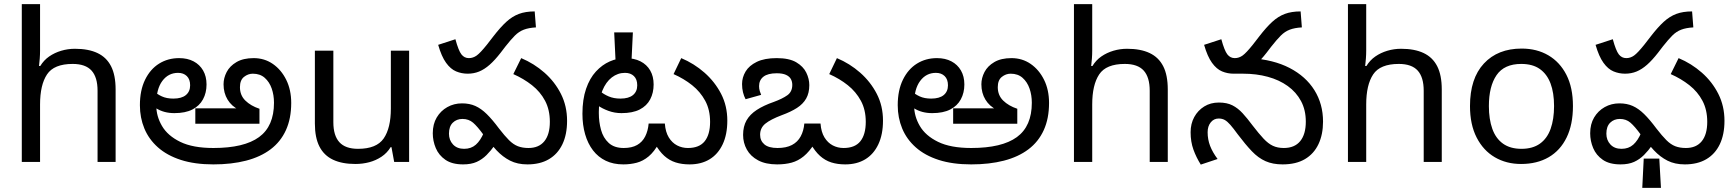

<svg xmlns="http://www.w3.org/2000/svg" viewBox="-20 -780 8363 925"><path d="M173 -537Q173 -518 171.5 -498Q170 -478 168 -462H174Q191 -490 217 -508Q243 -526 275 -535.5Q307 -545 341 -545Q406 -545 449.5 -524.5Q493 -504 515 -461Q537 -418 537 -349V0H450V-343Q450 -408 421 -440Q392 -472 330 -472Q240 -472 206.5 -421.5Q173 -371 173 -277V0H85V-760H173Z M1008 12Q918 12 851.5 -9.5Q785 -31 741 -70Q697 -109 675.5 -161Q654 -213 654 -273Q654 -345 679 -396Q704 -447 746.5 -473.5Q789 -500 843 -500Q883 -500 912.5 -484.5Q942 -469 958.5 -440.5Q975 -412 975 -373Q975 -333 958 -301.5Q941 -270 907 -252.5Q873 -235 820 -235Q770 -235 733 -258Q696 -281 676 -304L700 -366Q708 -355 722.5 -340.5Q737 -326 760 -315.5Q783 -305 815 -305Q855 -305 875.5 -322Q896 -339 896 -369Q896 -398 880 -413.5Q864 -429 838 -429Q791 -429 762 -390Q733 -351 733 -280V-271Q733 -220 760.5 -173Q788 -126 848.5 -96.5Q909 -67 1008 -67Q1156 -67 1228 -119.5Q1300 -172 1300 -285Q1300 -322 1289 -353.5Q1278 -385 1255.5 -405Q1233 -425 1198 -425Q1175 -425 1155.5 -409.5Q1136 -394 1136 -360Q1136 -321 1162 -295.5Q1188 -270 1230 -256V-184H921V-258H1140L1131 -251Q1096 -268 1076.5 -300Q1057 -332 1057 -374Q1057 -404 1072 -433Q1087 -462 1119.5 -481Q1152 -500 1202 -500Q1254 -500 1294.5 -472Q1335 -444 1359 -395.5Q1383 -347 1383 -284Q1383 -209 1357.5 -153Q1332 -97 1283.5 -60.5Q1235 -24 1165.5 -6Q1096 12 1008 12Z M1951 -536V0H1879L1866 -71H1862Q1845 -43 1818 -25Q1791 -7 1759 1.5Q1727 10 1692 10Q1628 10 1584.5 -10.5Q1541 -31 1519 -74Q1497 -117 1497 -185V-536H1586V-191Q1586 -127 1615 -95Q1644 -63 1705 -63Q1794 -63 1828.5 -113Q1863 -163 1863 -257V-536Z M2233 -425Q2204 -425 2177.5 -436Q2151 -447 2129 -477.5Q2107 -508 2091 -564L2174 -591Q2189 -536 2203 -518Q2217 -500 2239 -500Q2259 -500 2276.5 -512.5Q2294 -525 2326 -565L2357 -605Q2391 -649 2419.5 -675Q2448 -701 2480 -713Q2512 -725 2556 -725L2562 -648Q2527 -646 2503.5 -637Q2480 -628 2460.5 -608.5Q2441 -589 2415 -556L2392 -526Q2364 -490 2339 -468Q2314 -446 2288.5 -435.5Q2263 -425 2233 -425ZM2521 12Q2473 12 2437.5 -6Q2402 -24 2372 -56Q2342 -88 2309 -131Q2280 -171 2259 -189Q2238 -207 2208 -207Q2180 -207 2161.5 -189Q2143 -171 2143 -136Q2143 -105 2162.5 -84Q2182 -63 2216 -63Q2250 -63 2272.5 -83Q2295 -103 2311 -141L2364 -81Q2345 -54 2324 -33Q2303 -12 2276.5 0Q2250 12 2211 12Q2158 12 2126 -10Q2094 -32 2079.5 -66.5Q2065 -101 2065 -138Q2065 -182 2084 -214Q2103 -246 2135 -264Q2167 -282 2206 -282Q2242 -282 2270 -269.5Q2298 -257 2325 -230.5Q2352 -204 2384 -161Q2411 -126 2432 -105Q2453 -84 2475 -75.5Q2497 -67 2526 -67Q2576 -67 2602.5 -99.5Q2629 -132 2629 -193Q2629 -251 2606 -294.5Q2583 -338 2543 -369.5Q2503 -401 2453 -423L2491 -500Q2553 -474 2603 -430Q2653 -386 2682.5 -327.5Q2712 -269 2712 -198Q2712 -132 2689.5 -85Q2667 -38 2624.5 -13Q2582 12 2521 12Z M3302 12Q3265 12 3235 2.5Q3205 -7 3180.5 -29Q3156 -51 3134 -90L3155 -91Q3132 -49 3105 -26.5Q3078 -4 3047.5 4Q3017 12 2983 12Q2935 12 2898.5 -5.5Q2862 -23 2837 -55.5Q2812 -88 2799 -133Q2786 -178 2786 -232Q2786 -301 2803.5 -352Q2821 -403 2851 -435.5Q2881 -468 2917.5 -484Q2954 -500 2992 -500Q3035 -500 3065.5 -484.5Q3096 -469 3112.5 -440.5Q3129 -412 3129 -373Q3129 -333 3112.5 -301.5Q3096 -270 3062 -252.5Q3028 -235 2974 -235Q2941 -235 2911 -246Q2881 -257 2858.5 -273Q2836 -289 2823 -304L2847 -366Q2855 -355 2871.5 -340.5Q2888 -326 2912.5 -315.5Q2937 -305 2969 -305Q3009 -305 3029.5 -322Q3050 -339 3050 -369Q3050 -398 3034 -413.5Q3018 -429 2991 -429Q2956 -429 2927.5 -407Q2899 -385 2882 -343.5Q2865 -302 2865 -242V-234Q2865 -193 2875.5 -154.5Q2886 -116 2912.5 -91.5Q2939 -67 2985 -67Q3024 -67 3049.5 -81.5Q3075 -96 3088.5 -123Q3102 -150 3105 -185H3183Q3186 -144 3202 -118Q3218 -92 3242 -79.5Q3266 -67 3294 -67Q3349 -67 3375 -99.5Q3401 -132 3401 -193Q3401 -251 3377.5 -294.5Q3354 -338 3314.5 -369.5Q3275 -401 3225 -423L3262 -500Q3324 -474 3374 -430Q3424 -386 3454 -328Q3484 -270 3484 -199Q3484 -132 3461.5 -84.5Q3439 -37 3398.5 -12.5Q3358 12 3302 12ZM3029 -624 3022 -478H2946L2939 -624Z M4052 12Q4015 12 3985 2.5Q3955 -7 3930.5 -29Q3906 -51 3884 -90H3905Q3879 -49 3852 -27Q3825 -5 3794 3.5Q3763 12 3724 12Q3669 12 3632.5 -7.5Q3596 -27 3578 -59.5Q3560 -92 3560 -130Q3560 -171 3576.5 -200Q3593 -229 3626 -250.5Q3659 -272 3708 -289Q3749 -304 3773 -321Q3797 -338 3797 -371Q3797 -387 3790 -399.5Q3783 -412 3766.5 -419.5Q3750 -427 3722 -427Q3679 -427 3658 -410.5Q3637 -394 3637 -365Q3637 -352 3640.5 -341Q3644 -330 3647 -323L3572 -302Q3564 -317 3559.5 -335.5Q3555 -354 3555 -375Q3555 -407 3572 -435.5Q3589 -464 3626 -482Q3663 -500 3722 -500Q3782 -500 3816 -480Q3850 -460 3864.5 -430Q3879 -400 3879 -370Q3879 -332 3864 -305.5Q3849 -279 3819.5 -260Q3790 -241 3746 -225Q3693 -205 3667.5 -184.5Q3642 -164 3642 -131Q3642 -102 3662.5 -84.5Q3683 -67 3726 -67Q3768 -67 3795.5 -81.5Q3823 -96 3837.5 -123Q3852 -150 3855 -185H3933Q3936 -144 3952 -118Q3968 -92 3992 -79.5Q4016 -67 4044 -67Q4099 -67 4125 -99.5Q4151 -132 4151 -193Q4151 -251 4127.5 -294.5Q4104 -338 4064.5 -369.5Q4025 -401 3975 -423L4012 -500Q4074 -474 4124 -430Q4174 -386 4204 -328Q4234 -270 4234 -199Q4234 -132 4211.5 -84.5Q4189 -37 4148.5 -12.5Q4108 12 4052 12Z M4659 12Q4569 12 4502.5 -9.5Q4436 -31 4392 -70Q4348 -109 4326.5 -161Q4305 -213 4305 -273Q4305 -345 4330 -396Q4355 -447 4397.5 -473.5Q4440 -500 4494 -500Q4534 -500 4563.5 -484.5Q4593 -469 4609.5 -440.5Q4626 -412 4626 -373Q4626 -333 4609 -301.5Q4592 -270 4558 -252.5Q4524 -235 4471 -235Q4421 -235 4384 -258Q4347 -281 4327 -304L4351 -366Q4359 -355 4373.5 -340.5Q4388 -326 4411 -315.5Q4434 -305 4466 -305Q4506 -305 4526.5 -322Q4547 -339 4547 -369Q4547 -398 4531 -413.5Q4515 -429 4489 -429Q4442 -429 4413 -390Q4384 -351 4384 -280V-271Q4384 -220 4411.5 -173Q4439 -126 4499.5 -96.5Q4560 -67 4659 -67Q4807 -67 4879 -119.5Q4951 -172 4951 -285Q4951 -322 4940 -353.5Q4929 -385 4906.5 -405Q4884 -425 4849 -425Q4826 -425 4806.5 -409.5Q4787 -394 4787 -360Q4787 -321 4813 -295.5Q4839 -270 4881 -256V-184H4572V-258H4791L4782 -251Q4747 -268 4727.5 -300Q4708 -332 4708 -374Q4708 -404 4723 -433Q4738 -462 4770.5 -481Q4803 -500 4853 -500Q4905 -500 4945.5 -472Q4986 -444 5010 -395.5Q5034 -347 5034 -284Q5034 -209 5008.5 -153Q4983 -97 4934.5 -60.5Q4886 -24 4816.5 -6Q4747 12 4659 12Z M5242 -537Q5242 -518 5240.5 -498Q5239 -478 5237 -462H5243Q5260 -490 5286 -508Q5312 -526 5344 -535.5Q5376 -545 5410 -545Q5475 -545 5518.5 -524.5Q5562 -504 5584 -461Q5606 -418 5606 -349V0H5519V-343Q5519 -408 5490 -440Q5461 -472 5399 -472Q5309 -472 5275.5 -421.5Q5242 -371 5242 -277V0H5154V-760H5242Z M6159 12Q6112 12 6077 -3.5Q6042 -19 6011 -51.5Q5980 -84 5943 -133Q5922 -162 5907.5 -178.5Q5893 -195 5880.5 -202Q5868 -209 5851 -209Q5828 -209 5813 -190.5Q5798 -172 5798 -143Q5798 -108 5810 -77Q5822 -46 5846 -14L5765 13Q5743 -22 5729.5 -59.5Q5716 -97 5716 -143Q5716 -184 5733.5 -216Q5751 -248 5781.5 -267Q5812 -286 5852 -286Q5891 -286 5917.5 -272.5Q5944 -259 5966.5 -234.5Q5989 -210 6015 -175Q6045 -136 6067.5 -112Q6090 -88 6112.5 -77.5Q6135 -67 6165 -67Q6217 -67 6244 -100Q6271 -133 6271 -194Q6271 -250 6248 -293Q6225 -336 6184 -365.5Q6143 -395 6088 -410Q6033 -425 5969 -425H5925L6003 -500Q6115 -493 6193 -452.5Q6271 -412 6312.5 -345.5Q6354 -279 6354 -194Q6354 -132 6332 -85.5Q6310 -39 6267 -13.5Q6224 12 6159 12ZM5923 -425Q5894 -425 5867.5 -436Q5841 -447 5819 -477.5Q5797 -508 5781 -564L5864 -591Q5879 -536 5893 -518Q5907 -500 5929 -500Q5949 -500 5966.5 -512.5Q5984 -525 6016 -565L6047 -605Q6081 -649 6109.5 -675Q6138 -701 6170 -713Q6202 -725 6246 -725L6252 -648Q6217 -646 6193.5 -637Q6170 -628 6150.5 -608.5Q6131 -589 6105 -556L6082 -526Q6054 -490 6029 -468Q6004 -446 5978.5 -435.5Q5953 -425 5923 -425Z M6562 -537Q6562 -518 6560.5 -498Q6559 -478 6557 -462H6563Q6580 -490 6606 -508Q6632 -526 6664 -535.5Q6696 -545 6730 -545Q6795 -545 6838.5 -524.5Q6882 -504 6904 -461Q6926 -418 6926 -349V0H6839V-343Q6839 -408 6810 -440Q6781 -472 6719 -472Q6629 -472 6595.5 -421.5Q6562 -371 6562 -277V0H6474V-760H6562Z M7558 -269Q7558 -180 7527.5 -117.5Q7497 -55 7441 -22.5Q7385 10 7308 10Q7237 10 7181.5 -22.5Q7126 -55 7094 -117.5Q7062 -180 7062 -269Q7062 -402 7129 -474Q7196 -546 7311 -546Q7384 -546 7439.5 -513.5Q7495 -481 7526.5 -419.5Q7558 -358 7558 -269ZM7153 -269Q7153 -206 7169.5 -159.5Q7186 -113 7221 -88Q7256 -63 7310 -63Q7364 -63 7399 -88Q7434 -113 7450.5 -159.5Q7467 -206 7467 -269Q7467 -333 7450 -378Q7433 -423 7398.5 -447.5Q7364 -472 7309 -472Q7227 -472 7190 -418Q7153 -364 7153 -269Z M7809 -425Q7780 -425 7753.5 -436Q7727 -447 7705 -477.5Q7683 -508 7667 -564L7750 -591Q7765 -536 7779 -518Q7793 -500 7815 -500Q7835 -500 7852.5 -512.5Q7870 -525 7902 -565L7933 -605Q7967 -649 7995.5 -675Q8024 -701 8056 -713Q8088 -725 8132 -725L8138 -648Q8103 -646 8079.5 -637Q8056 -628 8036.5 -608.5Q8017 -589 7991 -556L7968 -526Q7940 -490 7915 -468Q7890 -446 7864.5 -435.5Q7839 -425 7809 -425ZM8097 12Q8049 12 8013.5 -6Q7978 -24 7948 -56Q7918 -88 7885 -131Q7856 -171 7835 -189Q7814 -207 7784 -207Q7756 -207 7737.5 -189Q7719 -171 7719 -136Q7719 -105 7738.5 -84Q7758 -63 7792 -63Q7826 -63 7848.5 -83Q7871 -103 7887 -141L7940 -81Q7921 -54 7900 -33Q7879 -12 7852.5 0Q7826 12 7787 12Q7734 12 7702 -10Q7670 -32 7655.5 -66.5Q7641 -101 7641 -138Q7641 -182 7660 -214Q7679 -246 7711 -264Q7743 -282 7782 -282Q7818 -282 7846 -269.5Q7874 -257 7901 -230.5Q7928 -204 7960 -161Q7987 -126 8008 -105Q8029 -84 8051 -75.5Q8073 -67 8102 -67Q8152 -67 8178.5 -99.5Q8205 -132 8205 -193Q8205 -251 8182 -294.5Q8159 -338 8119 -369.5Q8079 -401 8029 -423L8067 -500Q8129 -474 8179 -430Q8229 -386 8258.5 -327.5Q8288 -269 8288 -198Q8288 -132 8265.5 -85Q8243 -38 8200.5 -13Q8158 12 8097 12ZM7892 125 7899 -16H7974L7982 125Z"/></svg>

Font: telugu25
Style: Book
Weight: 400
Designer: Jelle Bosma - Monotype Design Team
Foundry: Monotype Imaging Inc.
Version: Version 2.003